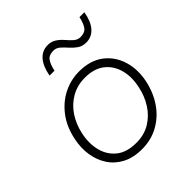

<svg xmlns="http://www.w3.org/2000/svg" viewBox="-198 -849 992 992"><g transform="rotate(-45 298.5 -353.0)"><path d="M272.5 9.5Q209.5 9.5 164.8 -14Q120 -37.5 93.8 -77.5Q67.5 -117.5 59.8 -168.2Q52 -219 63.5 -273.5Q78.5 -347 117.5 -398.8Q156.5 -450.5 210.8 -477.8Q265 -505 325.5 -505Q407 -505 459 -465.5Q511 -426 530.5 -361.2Q550 -296.5 534 -222Q519 -153.5 482.5 -101.2Q446 -49 392.2 -19.8Q338.5 9.5 272.5 9.5ZM275 -34.5Q332.5 -34.5 375.8 -60.8Q419 -87 447.2 -131Q475.5 -175 486.5 -229.5Q500.5 -293.5 486 -346Q471.5 -398.5 431 -429.8Q390.5 -461 325 -461Q268.5 -461 224.2 -435.5Q180 -410 151 -366Q122 -322 110.5 -266.5Q97.5 -205 111 -152.2Q124.5 -99.5 165 -67Q205.5 -34.5 275 -34.5ZM458.5 -584Q430 -584 410.5 -597.8Q391 -611.5 375.2 -629.5Q359.5 -647.5 343.8 -661.2Q328 -675 307.5 -675Q276 -675 261.8 -656Q247.5 -637 239 -597.5H203Q213.5 -655 240 -685.5Q266.5 -716 307.5 -716Q335.5 -716 355.2 -702.2Q375 -688.5 390.2 -670.5Q405.5 -652.5 421.2 -638.8Q437 -625 457.5 -625Q489 -625 503.2 -643.8Q517.5 -662.5 526 -702H561.5Q552 -644.5 525.2 -614.2Q498.5 -584 458.5 -584Z"/></g></svg>

Font: Commissioner ExtraLight
Style: Italic
Weight: 200
Italic angle: -12°
Designer: Kostas Bartsokas
Foundry: Kostas Bartsokas
Version: Version 1.000; ttfautohint (v1.8.3)